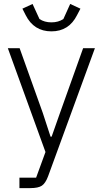

<svg xmlns="http://www.w3.org/2000/svg" viewBox="-20 -759 523 979"><path d="M242.2 -599.1Q152.3 -599.1 110.8 -682.1L94.2 -714.8L146 -738.8L181.2 -662.1Q206.5 -645 242.2 -645Q277.8 -645 303.2 -662.1L337.9 -738.8L390.1 -714.8L373 -682.1Q331.5 -599.1 242.2 -599.1ZM79.1 200.2V147H164.1L211.9 16.1L20 -513.2H80.1L198.2 -183.1L237.8 -62H243.2L285.2 -181.2L403.8 -513.2H463.9L225.1 140.1Q211.9 175.3 193.6 187.7Q175.3 200.2 133.8 200.2Z"/></svg>

Font: Anuphan Light
Style: Regular
Weight: 300
Designer: Mike Abbink, Paul van der Laan, Pieter van Rosmalen, Mint Tantisuwanna
Foundry: Bold Monday; Cadson Demak
Version: Version 3.002;hotconv 1.0.109;makeotfexe 2.5.65596